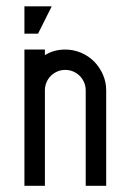

<svg xmlns="http://www.w3.org/2000/svg" viewBox="-20 -598 406 618"><path d="M255.9 -307.1Q255.9 -320.8 250.7 -332.8Q245.6 -344.7 236.6 -353.8Q227.5 -362.8 215.6 -367.9Q203.6 -373 189.9 -373Q176.3 -373 164.6 -367.9Q152.8 -362.8 144 -354.2Q135.3 -345.7 130.1 -334Q125 -322.3 124.5 -309.1V0H58.6V-131.3V-438.5H124.5V-420.4Q152.8 -438.5 189.9 -438.5Q216.8 -438.5 241 -428.2Q265.1 -418 283 -399.9Q300.8 -381.8 311.3 -357.9Q321.8 -334 321.8 -307.1V0H255.9ZM58.6 -489.7V-577.6H146.5L102.5 -489.7Z"/></svg>

Font: Aeronef
Style: Regular
Weight: 400
Designer: Peter Wiegel - CAT-Fonts Germany
Foundry: CAT-Fonts, Peter Wiegel
Version: Version 0.002